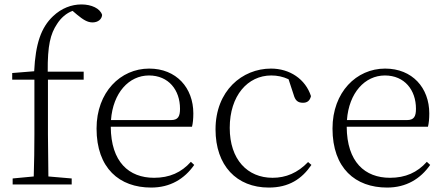

<svg xmlns="http://www.w3.org/2000/svg" viewBox="-20 -831 2002 865"><path d="M131 0H303V-27L198 -36L196 -226V-472H357V-508H195C194 -626 207 -678 237 -723C254 -750 279 -772 307 -782L327 -765C355 -742 374 -730 397 -730C422 -730 439 -745 440 -764C431 -793 392 -811 347 -811C302 -811 257 -794 219 -758C165 -707 140 -634 134 -510L35 -502V-472H135V-226C135 -163 134 -99 132 -36L37 -27V0Z M661 14C747 14 811 -25 855 -88L840 -102C797 -54 744 -30 674 -30C561 -30 480 -101 479 -260H845C849 -275 851 -296 851 -320C851 -435 775 -522 652 -522C523 -522 415 -416 415 -252C415 -73 518 14 661 14ZM480 -290C489 -413 561 -491 651 -491C740 -491 791 -425 791 -341C791 -306 782 -290 750 -290Z M1191 14C1282 14 1340 -25 1383 -88L1368 -101C1321 -52 1268 -30 1208 -30C1095 -30 1015 -112 1015 -255C1015 -400 1096 -491 1202 -491C1229 -491 1254 -486 1280 -474L1303 -404C1310 -379 1321 -368 1345 -368C1364 -368 1376 -377 1381 -398C1356 -475 1285 -522 1201 -522C1071 -522 951 -422 951 -248C951 -85 1046 14 1191 14Z M1724 14C1810 14 1874 -25 1918 -88L1903 -102C1860 -54 1807 -30 1737 -30C1624 -30 1543 -101 1542 -260H1908C1912 -275 1914 -296 1914 -320C1914 -435 1838 -522 1715 -522C1586 -522 1478 -416 1478 -252C1478 -73 1581 14 1724 14ZM1543 -290C1552 -413 1624 -491 1714 -491C1803 -491 1854 -425 1854 -341C1854 -306 1845 -290 1813 -290Z"/></svg>

Font: Noto Serif CJK HK ExtraLight
Style: Regular
Weight: 200
Designer: Ryoko NISHIZUKA 西塚涼子 (kana & ideographs); Frank Grießhammer (Latin, Greek & Cyrillic); Wenlong ZHANG 张文龙 (bopomofo); San
Foundry: Adobe
Version: Version 2.001;hotconv 1.1.0;makeotfexe 2.6.0